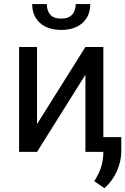

<svg xmlns="http://www.w3.org/2000/svg" viewBox="-20 -765 631 967"><path d="M410.2 -528.3H500.5V0H410.2V-386.2H408.7L166.5 0H76.2V-528.3H166.5V-142.6H168ZM434.6 -744.6Q434.6 -685.1 395.5 -649.7Q356.4 -614.3 288.6 -614.3Q220.2 -614.3 181.2 -649.7Q142.1 -685.1 142.1 -744.6H215.8Q215.8 -711.4 232.9 -691.4Q250 -671.4 288.6 -671.4Q326.2 -671.4 343.8 -691.7Q361.3 -711.9 361.3 -744.6ZM590.8 -2Q590.8 46.9 568.4 97.4Q545.9 147.9 505.9 182.6L454.6 147.5Q478 111.8 489.3 76.4Q500.5 41 500.5 -0.5V-74.2H590.8Z"/></svg>

Font: Roboto Web
Style: Regular
Weight: 400
Designer: Google
Version: Version 1.200310; 2013